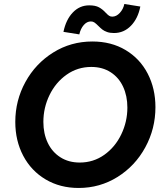

<svg xmlns="http://www.w3.org/2000/svg" viewBox="-20 -935 816 962"><path d="M56.6 -324.2Q56.6 -431.6 107.4 -524.2Q158.2 -616.7 246.6 -671.9Q335 -727.1 442.9 -727.1Q537.6 -727.1 609.4 -684.1Q681.2 -641.1 720 -566.2Q758.8 -491.2 758.8 -397.9Q758.8 -290 708 -196.8Q657.2 -103.5 568.8 -48.3Q480.5 6.8 374 6.8Q280.8 6.8 208.5 -36.1Q136.2 -79.1 96.4 -154.5Q56.6 -230 56.6 -324.2ZM618.2 -396Q618.2 -454.6 596.7 -500.7Q575.2 -546.9 534.2 -573.2Q493.2 -599.6 437.5 -599.6Q368.7 -599.6 313.7 -560.8Q258.8 -522 228 -458.5Q197.3 -395 197.3 -324.2Q197.3 -265.6 219.2 -219.5Q241.2 -173.3 282.5 -147Q323.7 -120.6 379.4 -120.6Q448.2 -120.6 502.7 -159.4Q557.1 -198.2 587.6 -261.7Q618.2 -325.2 618.2 -396ZM426.8 -908.2Q458 -908.2 475.8 -898.4Q493.7 -888.7 509.8 -871.1Q519.5 -860.8 526.4 -856.2Q533.2 -851.6 542.5 -851.6Q563 -851.6 580.3 -870.4Q597.7 -889.2 603 -915L683.1 -902.3Q671.4 -842.3 636 -805.9Q600.6 -769.5 550.8 -769.5Q530.8 -769.5 516.4 -774.7Q502 -779.8 492.7 -787.1Q483.4 -794.4 472.2 -805.7Q460.4 -817.4 452.9 -822.5Q445.3 -827.6 435.1 -827.6Q415.5 -827.6 399.7 -809.6Q383.8 -791.5 377.4 -762.7L297.9 -775.4Q310.5 -836.4 344.7 -872.3Q378.9 -908.2 426.8 -908.2Z"/></svg>

Font: Reddit Sans Fudge
Style: Bold
Weight: 700
Italic angle: -11.25°
Designer: Stephen Hutchings
Version: Version 1.013